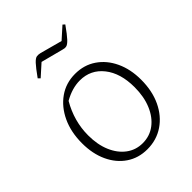

<svg xmlns="http://www.w3.org/2000/svg" viewBox="-203 -797 909 909"><g transform="rotate(-45 251.5 -343.0)"><path d="M245 8Q186 8 141 -22.5Q96 -53 71 -107Q46 -161 46 -231Q46 -306 73 -363.5Q100 -421 147 -454Q194 -487 255 -487Q315 -487 360.5 -456Q406 -425 431.5 -370.5Q457 -316 457 -246Q457 -171 430 -114Q403 -57 355 -24.5Q307 8 245 8ZM250 -28Q297 -28 333 -55Q369 -82 389.5 -130.5Q410 -179 410 -243Q410 -337 365.5 -393Q321 -449 249 -449Q197 -449 143 -418Q93 -332 93 -237Q93 -175 113 -128Q133 -81 168.5 -54.5Q204 -28 250 -28ZM125 -587 115 -597Q145 -639 160.5 -655.5Q176 -672 186.5 -673.5Q197 -675 209 -672L320 -642L378 -694L388 -685Q359 -644 343 -627Q327 -610 316.5 -608Q306 -606 294 -610L183 -639Z"/></g></svg>

Font: Piazzolla ExtraLight
Style: Regular
Weight: 200
Designer: Juan Pablo del Peral
Foundry: Huerta Tipografica
Version: Version 1.330